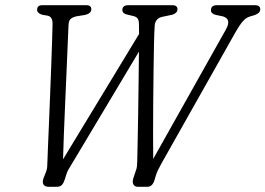

<svg xmlns="http://www.w3.org/2000/svg" viewBox="-20 -720 1023 740"><path d="M793 -680.5Q793 -700 816 -700H962.5Q983.5 -700 983 -683.5Q982.5 -669.5 962 -662L942 -656Q927.5 -651.5 915 -636.8Q902.5 -622 888 -596.5L602 -89.5Q594.5 -75.5 589.5 -65.5Q584.5 -55.5 580.5 -43L576 -27.5Q568 0 548 0H511.5Q499 0 494 -9.5Q489 -19 494.5 -35L502.5 -59Q507.5 -71.5 508 -80.8Q508.5 -90 509 -102Q509.5 -124.5 510.5 -172.2Q511.5 -220 512.5 -281Q513.5 -342 514.2 -405Q515 -468 515.5 -521L261.5 -96Q252 -79.5 245.5 -69.5Q239 -59.5 235.5 -47L230 -29.5Q225.5 -15 218.8 -7.5Q212 0 198.5 0H167.5Q153 0 147.5 -9Q142 -18 148 -34L156 -54Q161 -65.5 161.8 -76Q162.5 -86.5 163 -103.5Q163.5 -118 165 -156Q166.5 -194 168.8 -246Q171 -298 173.2 -355.2Q175.5 -412.5 177.5 -466.8Q179.5 -521 180.8 -563.2Q182 -605.5 182.5 -626.5Q183.5 -655 164 -659.5L143 -663Q123 -669 123 -682.5Q123 -700 143.5 -700H312.5Q332.5 -700 332 -683.5Q331 -668 308 -662.5L274 -657Q259 -653.5 251.8 -646.5Q244.5 -639.5 244 -621.5Q243 -598 241 -551.2Q239 -504.5 236.5 -445Q234 -385.5 231.2 -322.8Q228.5 -260 226.2 -203.2Q224 -146.5 223 -106L516 -589Q516 -612 515.5 -626Q515.5 -641 511 -647.8Q506.5 -654.5 496.5 -657.5L465.5 -665Q451.5 -670 451.5 -681Q451.5 -700 475 -700H644.5Q664 -700 664 -684Q664 -670 645 -663.5L602.5 -654.5Q577 -647.5 576 -617.5Q574.5 -595.5 573.5 -549.8Q572.5 -504 571.8 -445.2Q571 -386.5 570.5 -323.8Q570 -261 570 -204.5Q570 -148 570.5 -107.5L850.5 -606Q873 -646 840.5 -656.5L812 -662.5Q793 -667 793 -680.5Z"/></svg>

Font: Fraunces 144pt SuperSoft Light
Style: Italic
Weight: 300
Italic angle: -16°
Version: Version 1.000;[b76b70a41]